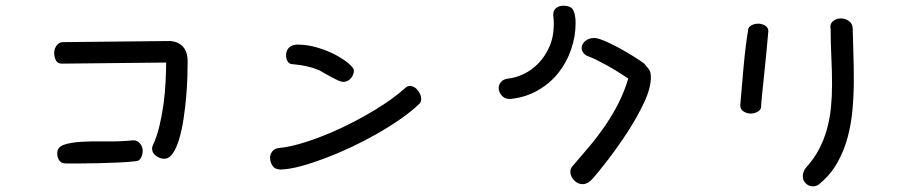

<svg xmlns="http://www.w3.org/2000/svg" viewBox="-20 -617 3259 680"><path d="M203.1 -467.8 578.1 -471.7Q607.4 -471.7 626 -453.6Q644.5 -435.5 644.5 -399.4Q644.5 -377.9 643.6 -343.8Q642.6 -309.6 639.2 -271.5Q635.7 -233.4 629.9 -194.8Q624 -156.2 614.7 -125Q605.5 -93.8 592.3 -74.2Q579.1 -54.7 561.5 -54.7Q546.9 -54.7 532.7 -64.9Q518.6 -75.2 518.6 -90.8Q518.6 -96.7 521.5 -102.5Q535.2 -131.8 544.4 -169.9Q553.7 -208 559.1 -248Q564.5 -288.1 566.4 -326.7Q568.4 -365.2 568.4 -395.5L199.2 -391.6Q183.6 -391.6 177.7 -403.8Q171.9 -416 171.9 -429.7Q171.9 -444.3 180.7 -456.1Q189.5 -467.8 203.1 -467.8ZM212.9 -38.1Q197.3 -38.1 189.9 -48.8Q182.6 -59.6 182.6 -73.2Q182.6 -95.7 205.6 -104Q228.5 -112.3 266.6 -114.7Q304.7 -117.2 353 -116.2Q401.4 -115.2 453.1 -120.1Q466.8 -120.1 476.1 -108.4Q485.4 -96.7 485.4 -83Q485.4 -69.3 479 -57.6Q472.7 -45.9 459 -45.9Q434.6 -43 400.9 -41.5Q367.2 -40 332 -39.1Q296.9 -38.1 265.1 -38.1Q233.4 -38.1 212.9 -38.1Z M1418 -307.6Q1422.9 -312.5 1431.6 -312.5Q1447.3 -312.5 1459.5 -297.4Q1471.7 -282.2 1471.7 -266.6Q1471.7 -254.9 1464.8 -249Q1437.5 -222.7 1398.9 -195.8Q1360.4 -168.9 1315.9 -143.6Q1271.5 -118.2 1223.6 -95.7Q1175.8 -73.2 1130.4 -56.2Q1085 -39.1 1044.9 -28.3Q1004.9 -17.6 974.6 -16.6Q954.1 -16.6 945.3 -29.8Q936.5 -43 936.5 -58.6Q936.5 -70.3 944.3 -80.6Q952.1 -90.8 966.8 -92.8Q1005.9 -95.7 1064 -114.3Q1122.1 -132.8 1185.1 -162.1Q1248 -191.4 1310.1 -229Q1372.1 -266.6 1418 -307.6ZM1017.6 -389.6Q1004.9 -389.6 999 -398.9Q993.2 -408.2 993.2 -420.9Q993.2 -438.5 1003.9 -448.7Q1014.6 -459 1034.2 -459Q1069.3 -459 1105 -448.2Q1140.6 -437.5 1168.9 -422.4Q1197.3 -407.2 1215.3 -391.6Q1233.4 -376 1233.4 -367.2Q1233.4 -352.5 1222.7 -339.8Q1211.9 -327.1 1196.3 -327.1Q1188.5 -327.1 1177.7 -332Q1167 -336.9 1154.8 -343.3Q1142.6 -349.6 1130.4 -356.9Q1118.2 -364.3 1108.4 -369.1Q1071.3 -384.8 1017.6 -389.6Z M2070.3 -415Q2053.7 -419.9 2046.9 -428.7Q2040 -437.5 2040 -447.3Q2040 -460.9 2052.7 -471.7Q2065.4 -482.4 2085 -482.4Q2096.7 -482.4 2121.1 -472.2Q2145.5 -461.9 2172.4 -447.3Q2199.2 -432.6 2224.1 -417Q2249 -401.4 2261.7 -391.6Q2270.5 -380.9 2277.8 -372.1Q2285.2 -363.3 2285.2 -343.8Q2285.2 -304.7 2260.7 -252.9Q2236.3 -201.2 2202.6 -149.4Q2168.9 -97.7 2134.8 -53.2Q2100.6 -8.8 2080.1 14.6Q2062.5 35.2 2043 35.2Q2026.4 35.2 2013.2 21.5Q2000 7.8 2000 -8.8Q2000 -18.6 2005.9 -26.4Q2038.1 -63.5 2068.4 -99.6Q2098.6 -135.7 2124.5 -173.8Q2150.4 -211.9 2170.9 -252.4Q2191.4 -293 2205.1 -338.9Q2187.5 -350.6 2168 -362.8Q2148.4 -375 2129.9 -385.3Q2111.3 -395.5 2095.7 -403.3Q2080.1 -411.1 2070.3 -415ZM1939.5 -561.5V-566.4Q1939.5 -581.1 1950.2 -588.9Q1960.9 -596.7 1974.6 -596.7Q2002.9 -596.7 2010.7 -580.1Q2018.6 -563.5 2018.6 -535.2Q2018.6 -488.3 2002.9 -442.4Q1987.3 -396.5 1958 -359.4Q1928.7 -322.3 1885.7 -297.4Q1842.8 -272.5 1789.1 -266.6H1784.2Q1767.6 -266.6 1756.8 -278.8Q1746.1 -291 1746.1 -305.7Q1746.1 -316.4 1754.4 -326.7Q1762.7 -336.9 1781.2 -338.9Q1807.6 -341.8 1835.9 -355.5Q1864.3 -369.1 1887.7 -393.6Q1911.1 -418 1926.3 -452.6Q1941.4 -487.3 1941.4 -533.2Q1941.4 -541 1940.9 -547.4Q1940.4 -553.7 1939.5 -561.5Z M2921.9 -514.6Q2920.9 -517.6 2920.9 -521.5Q2920.9 -536.1 2932.6 -543.9Q2944.3 -551.8 2958 -551.8Q2972.7 -551.8 2985.8 -543Q2999 -534.2 3000 -516.6Q3001 -473.6 3002.4 -427.7Q3003.9 -381.8 3003.9 -334Q3003.9 -283.2 2999.5 -231.4Q2995.1 -179.7 2982.4 -131.8Q2969.7 -84 2946.3 -42Q2922.9 0 2884.8 32.2Q2874 43 2859.4 43Q2844.7 43 2834 32.7Q2823.2 22.5 2823.2 6.8Q2823.2 1 2825.7 -7.3Q2828.1 -15.6 2834 -22.5Q2862.3 -53.7 2880.4 -87.9Q2898.4 -122.1 2908.7 -159.2Q2918.9 -196.3 2922.9 -235.8Q2926.8 -275.4 2926.8 -316.4Q2926.8 -366.2 2924.3 -416Q2921.9 -465.8 2921.9 -514.6ZM2628.9 -506.8Q2628.9 -520.5 2640.6 -526.9Q2652.3 -533.2 2665 -533.2Q2678.7 -533.2 2689.9 -526.4Q2701.2 -519.5 2701.2 -506.8Q2698.2 -468.8 2693.8 -425.8Q2689.5 -382.8 2685.5 -344.7Q2681.6 -306.6 2678.7 -278.3Q2675.8 -250 2675.8 -241.2Q2675.8 -228.5 2664.1 -221.7Q2652.3 -214.8 2638.7 -214.8Q2626 -214.8 2614.3 -221.7Q2602.5 -228.5 2601.6 -243.2L2613.3 -377.9Q2616.2 -411.1 2620.1 -443.4Q2624 -475.6 2628.9 -506.8Z"/></svg>

Font: Gamja Flower
Style: Regular
Weight: 400
Designer: YoonDesign Inc.
Foundry: YoonDesign Inc.
Version: Version 3.00;build 20171102